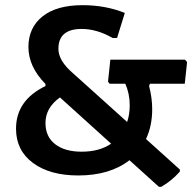

<svg xmlns="http://www.w3.org/2000/svg" viewBox="-20 -670 751 743"><path d="M560 -346 557 -337Q569 -291 569 -247Q569 -183 545 -132L676 -14V-6Q644 30 604 53H595L481 -50Q405 9 283 9Q173 9 107.5 -39.5Q42 -88 42 -172Q42 -282 156 -337V-345Q90 -412 90 -488Q90 -563 144.5 -606.5Q199 -650 300 -650Q388 -650 463 -620L433 -523H416Q355 -558 296 -558Q206 -558 206 -481Q206 -435 262 -387L472 -198Q482 -227 482 -263Q482 -307 465 -346H404L398 -354L407 -439H696L704 -430L695 -346ZM156 -194Q156 -141 193.5 -112Q231 -83 296 -83Q365 -83 410 -114L212 -293Q156 -253 156 -194Z"/></svg>

Font: Alegreya Sans
Style: Bold
Weight: 700
Designer: Juan Pablo del Peral
Foundry: Huerta Tipografica
Version: Version 2.007